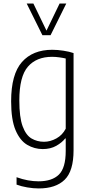

<svg xmlns="http://www.w3.org/2000/svg" viewBox="-20 -828 503 1078"><path d="M197.5 230Q167 230 133.2 224.2Q99.5 218.5 73 208.5V167Q106.5 179 137 184.5Q167.5 190 196.5 190Q272 190 310.5 152.5Q349 115 349 19.5V-50.5H346Q328 -27.5 295.8 -9.2Q263.5 9 220 9Q173 9 132.5 -15Q92 -39 67.2 -97.5Q42.5 -156 42.5 -259.5Q42.5 -411 103.2 -479.8Q164 -548.5 273.5 -548.5Q303.5 -548.5 337 -543.2Q370.5 -538 393 -530V15.5Q393 132.5 343 181.2Q293 230 197.5 230ZM227 -32Q262.5 -32 296.5 -50.8Q330.5 -69.5 349 -105.5V-499.5Q334.5 -503 313.2 -506Q292 -509 272.5 -509Q184.5 -509 136.5 -453.5Q88.5 -398 88.5 -264Q88.5 -169.5 107 -119.2Q125.5 -69 157 -50.5Q188.5 -32 227 -32ZM218 -630.5 130 -808H167.5L241 -656L314.5 -808H352L264 -630.5Z"/></svg>

Font: Encode Sans Condensed Condensed ExtraLight
Style: Regular
Weight: 200
Width: 3
Designer: Multiple Designers
Foundry: Impallari Type
Version: Version 3.000; ttfautohint (v1.8.3) -l 8 -r 50 -G 200 -x 14 